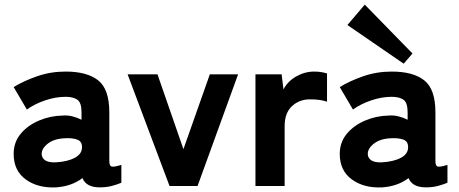

<svg xmlns="http://www.w3.org/2000/svg" viewBox="-20 -803 1982 829"><path d="M223 6Q144 10 91.5 -28Q39 -66 39 -138Q39 -189 69.5 -225.5Q100 -262 148.5 -282.5Q197 -303 249 -304Q272 -306 293 -300.5Q314 -295 332 -286V-318Q332 -360 314 -372.5Q296 -385 263 -385Q220 -385 174.5 -369.5Q129 -354 96 -330L39 -427Q81 -453 139.5 -473.5Q198 -494 263 -494Q356 -494 404 -456Q452 -418 452 -318V-108Q452 -87 461.5 -84Q471 -81 504 -91V-14Q488 -7 464 -0.5Q440 6 411 6Q352 6 336 -34Q290 1 223 6ZM220 -102Q273 -105 304.5 -122.5Q336 -140 334 -171Q333 -194 311.5 -201Q290 -208 259 -206Q213 -204 186 -182.5Q159 -161 160 -137Q161 -120 175.5 -110.5Q190 -101 220 -102Z M712 0 531 -482H660L772 -159L886 -482H1008L833 0Z M1083 0V-482H1196L1204 -417Q1222 -452 1259 -473Q1296 -494 1337 -494Q1354 -494 1368 -491.5Q1382 -489 1392 -486V-364Q1377 -369 1360 -371.5Q1343 -374 1318 -374Q1272 -374 1240.5 -344.5Q1209 -315 1209 -258V0Z M1631 6Q1552 10 1499.5 -28Q1447 -66 1447 -138Q1447 -189 1477.5 -225.5Q1508 -262 1556.5 -282.5Q1605 -303 1657 -304Q1680 -306 1701 -300.5Q1722 -295 1740 -286V-318Q1740 -360 1722 -372.5Q1704 -385 1671 -385Q1628 -385 1582.5 -369.5Q1537 -354 1504 -330L1447 -427Q1489 -453 1547.5 -473.5Q1606 -494 1671 -494Q1764 -494 1812 -456Q1860 -418 1860 -318V-108Q1860 -87 1869.5 -84Q1879 -81 1912 -91V-14Q1896 -7 1872 -0.5Q1848 6 1819 6Q1760 6 1744 -34Q1698 1 1631 6ZM1628 -102Q1681 -105 1712.5 -122.5Q1744 -140 1742 -171Q1741 -194 1719.5 -201Q1698 -208 1667 -206Q1621 -204 1594 -182.5Q1567 -161 1568 -137Q1569 -120 1583.5 -110.5Q1598 -101 1628 -102ZM1723 -528 1480 -695 1555 -783 1761 -572Z"/></svg>

Font: Zen Kaku Gothic Antique Black
Style: Regular
Weight: 900
Designer: Yoshimichi Ohira
Foundry: Positype
Version: Version 1.001